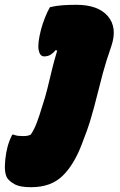

<svg xmlns="http://www.w3.org/2000/svg" viewBox="-131 -580 501 800"><path d="M187 -560Q278 -560 318.5 -512.5Q359 -465 333 -388Q311 -325 297.5 -275Q284 -225 273 -180Q262 -135 248 -87.5Q234 -40 211 18Q178 106 129.5 153Q81 200 -1 200Q-47 200 -68.5 188.5Q-90 177 -100 163Q-115 141 -109 85Q-106 56 -99.5 31.5Q-93 7 -80 -19H-74Q-65 -15 -55 -14Q-45 -13 -33 -13Q-15 -13 -3 -19Q11 -39 22 -68Q33 -97 44 -134Q58 -176 67 -213Q76 -250 85 -287.5Q94 -325 107 -368L102 -372Q92 -360 80.5 -352.5Q69 -345 53 -345Q35 -345 30 -372Q25 -399 40 -457Q46 -480 56 -505.5Q66 -531 77 -550Q101 -556 128 -558Q155 -560 187 -560Z"/></svg>

Font: Recursive Sn Csl St XBk
Style: Italic
Weight: 1000
Italic angle: -15°
Version: Version 1.085;hotconv 1.1.0;makeotfexe 2.6.0; ttfautohint (v